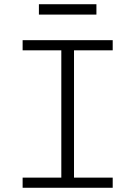

<svg xmlns="http://www.w3.org/2000/svg" viewBox="-20 -888 640 908"><path d="M87 0V-48H270V-650H87V-698H513V-650H330V-48H513V0ZM164 -868H436V-819H164Z"/></svg>

Font: IBM Plex Mono Light
Style: Regular
Weight: 300
Monospace: yes
Designer: Mike Abbink, Paul van der Laan, Pieter van Rosmalen
Foundry: Bold Monday
Version: Version 2.3